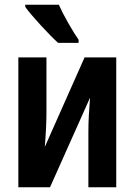

<svg xmlns="http://www.w3.org/2000/svg" viewBox="-20 -786 565 806"><path d="M86 -766V-757Q106 -729 151.5 -679.5Q197 -630 224 -606H310V-619Q293 -643 267 -688.5Q241 -734 227 -766ZM57 -545V0H190L358 -376Q355 -339 353 -303Q351 -267 351 -232V0H468V-545H335L168 -169Q175 -253 175 -315V-545Z"/></svg>

Font: Noto Sans UI Condensed
Style: Bold
Weight: 700
Width: 3
Designer: Monotype Design Team
Foundry: Monotype Imaging Inc.
Version: 1.001